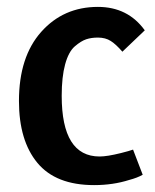

<svg xmlns="http://www.w3.org/2000/svg" viewBox="-20 -530 450 557"><path d="M400 -442 335 -380Q317 -401 301.5 -411Q286 -421 264 -421Q245 -421 230 -416Q215 -411 197 -395.5Q179 -380 169 -343.5Q159 -307 159 -252Q159 -76 269 -76Q291 -76 331 -86Q355 -92 366 -96L394 -23Q378 -14 355 -8Q308 7 253 7Q142 7 88.5 -57.5Q35 -122 35 -237Q35 -365 99.5 -437.5Q164 -510 264 -510Q351 -510 400 -442Z"/></svg>

Font: Amaranth
Style: Regular
Weight: 400
Designer: Gesine Todt
Foundry: Gesine Todt
Version: Version 1.000